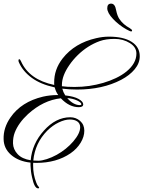

<svg xmlns="http://www.w3.org/2000/svg" viewBox="-45 -883 779 1042"><path d="M671.9 -718.3Q671.9 -712.4 667 -712.4Q661.1 -712.4 640.6 -723.9Q620.1 -735.4 601.3 -750.2Q582.5 -765.1 568.4 -780.3Q537.1 -813.5 537.1 -838.4Q537.1 -863.3 558.1 -863.3Q579.1 -863.3 585 -828.6Q591.3 -796.9 603 -779.8Q623 -750 659.7 -730L668.9 -722.7Q671.9 -720.7 671.9 -718.3ZM161.6 139.2Q141.6 139.2 128.9 79.1Q121.6 47.9 120.6 13.7V-0.5Q55.2 -7.3 14.6 -43Q-24.4 -77.1 -25.4 -127.9Q-27.3 -189.5 12.2 -246.1Q70.8 -330.6 188 -358.4Q226.1 -367.2 268.1 -367.2H271Q257.8 -385.3 252 -408.7Q175.3 -425.3 127.2 -460.7Q79.1 -496.1 58.1 -543.5Q55.2 -548.8 55.2 -555.2Q55.2 -561.5 59.8 -561.5Q64.5 -561.5 69.3 -549.8Q113.8 -450.2 249.5 -421.9Q249 -424.3 249 -427.2Q249 -430.2 249 -433.1Q248 -505.9 294.9 -565.9Q360.4 -649.4 477.1 -675.8Q512.2 -684.1 546.4 -684.1Q625.5 -684.1 669.4 -656Q713.4 -627.9 713.4 -577.6Q713.4 -540 686 -507.1Q658.7 -474.1 612.3 -449.7Q511.2 -397 373 -397Q330.1 -397 293 -401.9Q297.9 -382.8 309.1 -365.2Q356.9 -359.9 381.6 -345.9Q406.2 -332 406.7 -316.9Q406.7 -301.3 382.8 -301.3Q330.6 -301.3 285.2 -349.6Q190.4 -339.4 106.9 -263.7Q55.7 -216.3 35.2 -164.1Q24.9 -137.2 25.6 -105Q26.4 -72.8 50.5 -46.6Q74.7 -20.5 121.6 -13.2Q129.4 -103 192.9 -173.8Q257.8 -246.6 336.4 -246.6Q367.2 -246.6 389.9 -226.6Q412.6 -206.5 412.6 -173.8Q412.6 -141.1 392.6 -108.2Q372.6 -75.2 337.4 -50.8Q261.7 1 152.8 1L135.3 0.5Q134.8 4.4 134.8 7.8V15.1Q134.8 64.9 151.4 106.9Q157.2 122.6 162.4 127.7Q167.5 132.8 167.5 136Q167.5 139.2 161.6 139.2ZM291 -415Q318.4 -411.1 359.6 -411.1Q400.9 -411.1 439.5 -416.7Q478 -422.4 514.9 -433.1Q551.8 -443.8 584.5 -459.5Q617.2 -475.1 641.6 -495.1Q695.3 -539.1 695.3 -592.3Q695.3 -627 660.2 -648.9Q623.5 -671.9 576.9 -671.9Q530.3 -671.9 497.1 -660.2Q463.9 -648.4 433.3 -628.9Q402.8 -609.4 377 -584Q351.1 -558.6 332 -530.8Q291 -472.2 291 -421.9ZM319.8 -350.6Q353.5 -312.5 388.7 -312.5Q396.5 -312.5 396.5 -317.4Q396.5 -322.3 390.4 -327.4Q384.3 -332.5 374 -337.4Q350.1 -348.6 319.8 -350.6ZM135.7 -11.7Q145.5 -10.7 163.6 -10.7Q181.6 -10.7 209 -19.5Q236.3 -28.3 262.5 -42.7Q288.6 -57.1 311.8 -75.9Q335 -94.7 352.5 -115.2Q390.1 -159.2 390.1 -192.4Q390.1 -212.9 375 -223.6Q359.9 -234.4 333.5 -234.4Q307.1 -234.4 273.7 -218.5Q240.2 -202.6 210.9 -173.3Q145 -106.4 135.7 -11.7Z"/></svg>

Font: Pinyon Script
Style: Regular
Weight: 400
Designer: Nicole Fally
Foundry: Nicole Fally
Version: Version 1.005